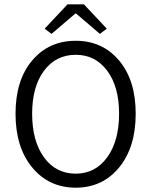

<svg xmlns="http://www.w3.org/2000/svg" viewBox="-20 -858 701 890"><path d="M219 -701 187 -725 293 -838H369L475 -725L443 -701L333 -795H329ZM52 -331Q52 -486 129 -577.5Q206 -669 331 -669Q455 -669 532 -577.5Q609 -486 609 -331Q609 -175 532 -81.5Q455 12 331 12Q207 12 129.5 -81.5Q52 -175 52 -331ZM331 -53Q422 -53 477 -129Q532 -205 532 -331Q532 -456 477 -530Q422 -604 331 -604Q239 -604 184 -530Q129 -456 129 -331Q129 -204 184 -128.5Q239 -53 331 -53Z"/></svg>

Font: Assistant
Style: Regular
Weight: 400
Designer: Hebrew By Ben Nathan, Latin by Paul Hunt
Version: Version 2.001;PS 002.001;hotconv 1.0.88;makeotf.lib2.5.64775